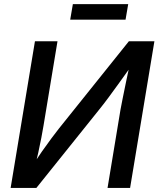

<svg xmlns="http://www.w3.org/2000/svg" viewBox="-20 -932 787 952"><path d="M625 0H513.2L577.6 -389.2Q581.5 -410.2 588.4 -444.8Q595.2 -479.5 605 -526.1Q614.7 -572.8 626.5 -627.9L643.1 -621.6Q601.1 -563 570.8 -520.8Q540.5 -478.5 516.8 -446.8Q493.2 -415 470.7 -387.2L160.2 0H32.7L153.3 -727.5H265.1L195.8 -309.1Q191.9 -284.7 185.1 -249.5Q178.2 -214.4 169.7 -174.8Q161.1 -135.3 151.4 -97.2L138.7 -105Q163.6 -146 188.5 -181.6Q213.4 -217.3 235.1 -246.1Q256.8 -274.9 272 -294.4L619.1 -727.5H745.6ZM615.7 -911.6 602.5 -834.5H328.1L341.3 -911.6Z"/></svg>

Font: Inter 18pt Medium
Style: Italic
Weight: 500
Italic angle: -9.3988°
Designer: Rasmus Andersson
Foundry: rsms
Version: Version 4.001;git-66647c0bb